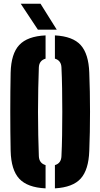

<svg xmlns="http://www.w3.org/2000/svg" viewBox="-20 -999 536 1028"><path d="M224 9.5Q127 5 83.2 -42Q39.5 -89 37 -191Q35 -289.5 35 -400.8Q35 -512 37 -610Q39.5 -711.5 83.2 -758.2Q127 -805 224 -809.5V-685Q189.5 -675 188 -638Q186 -587 184.8 -526Q183.5 -465 183.5 -400.5Q183.5 -336 184.8 -275Q186 -214 188 -163Q189.5 -125 224 -115ZM274 9.5V-115Q307.5 -124.5 309 -163Q311.5 -214 312.5 -275Q313.5 -336 313.5 -400.5Q313.5 -465 312.5 -526Q311.5 -587 309 -638Q307.5 -675 274 -685V-809.5Q370 -804.5 412.2 -757.5Q454.5 -710.5 458 -610Q462 -510.5 462 -400Q462 -289.5 458 -191Q454.5 -90 412.2 -43Q370 4 274 9.5ZM183 -840 91 -979H197L284 -840Z"/></svg>

Font: Big Shoulders Stencil Display Black
Style: Regular
Weight: 900
Designer: Patric King
Foundry: XO Type Co
Version: Version 1.000